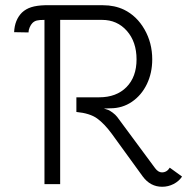

<svg xmlns="http://www.w3.org/2000/svg" viewBox="-20 -704 745 734"><path d="M104 -616Q98 -610 93.5 -599.5Q89 -589 89 -580L34 -581Q36 -628 64 -656Q79 -670 99.5 -676.5Q120 -683 151 -684H374Q418 -684 454 -667Q503 -643 532.5 -591.5Q562 -540 562 -477Q562 -425 541.5 -382.5Q521 -340 484.5 -315Q448 -290 402 -290L377 -289L390 -285Q398 -283 410 -274Q422 -265 428 -257L573 -61Q585 -45 599 -45Q618 -45 629 -63L676 -29Q664 -11 643.5 -0.5Q623 10 600 10Q555 10 526 -29L407 -193Q379 -231 351.5 -251Q324 -271 272 -276V-332H359Q425 -332 463.5 -371Q502 -410 502 -477Q502 -544 465 -586Q428 -628 370 -628H210V0H150V-628Q130 -628 120.5 -625.5Q111 -623 104 -616Z"/></svg>

Font: Bellota
Style: Regular
Weight: 400
Designer: Kemie Guaida
Foundry: Kemie Guaida
Version: Version 4.001